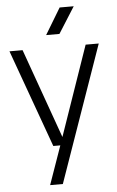

<svg xmlns="http://www.w3.org/2000/svg" viewBox="-60 -751 604 992"><g transform="rotate(-5 241.5 -255.0)"><path d="M159 200 235 -16 238 -25 405 -507H473L225 200ZM193 0 10 -507H78L248 -31H265L267 0ZM288 -710H361L275 -574H206Z"/></g></svg>

Font: TikTok Sans Light
Style: Regular
Weight: 300
Version: Version 4.000